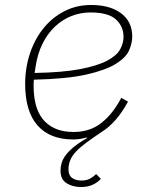

<svg xmlns="http://www.w3.org/2000/svg" viewBox="-20 -548 640 771"><path d="M306 203Q271 203 247 187.5Q223 172 223 137Q223 122 227.5 106.5Q232 91 244 75Q256 59 276.5 42Q297 25 329 7L328 4Q301 12 274 12Q180 12 130.5 -44.5Q81 -101 81 -211Q81 -276 100.5 -334Q120 -392 155 -435Q190 -478 238.5 -503Q287 -528 346 -528Q422 -528 466.5 -494.5Q511 -461 511 -401Q511 -375 498.5 -346Q486 -317 445 -291.5Q404 -266 326 -248.5Q248 -231 116 -228Q115 -220 115 -212Q115 -204 115 -202Q115 -164 123 -130.5Q131 -97 150 -72Q169 -47 200 -32.5Q231 -18 276 -18Q340 -18 386 -53.5Q432 -89 467 -155L494 -140Q449 -56 388 -18Q352 6 326.5 25Q301 44 285 61Q269 78 262 95.5Q255 113 255 132Q255 156 269.5 166.5Q284 177 307 177Q327 177 341 169.5Q355 162 366 151L385 170Q373 184 353 193.5Q333 203 306 203ZM343 -498Q303 -498 266.5 -483.5Q230 -469 200.5 -441Q171 -413 151 -373Q131 -333 123 -281L119 -255Q232 -257 302 -270.5Q372 -284 410.5 -304.5Q449 -325 462.5 -350Q476 -375 476 -400Q476 -442 445.5 -470Q415 -498 343 -498Z"/></svg>

Font: IBM Plex Mono ExtraLight
Style: Italic
Weight: 200
Italic angle: -9°
Monospace: yes
Designer: Mike Abbink, Paul van der Laan, Pieter van Rosmalen
Foundry: Bold Monday
Version: Version 2.3